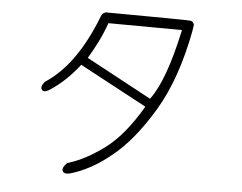

<svg xmlns="http://www.w3.org/2000/svg" viewBox="-52 -781 1105 876"><g transform="rotate(5 500.0 -343.0)"><path d="M799 -668Q757 -445 670 -299Q581 -150 486 -74Q439 -35 392 -9.5Q345 16 300 29Q273 36 265 21Q258 7 282 -17Q324 -29 366 -51.5Q408 -74 450 -105Q536 -169 615 -304L307 -469Q276 -429 243 -398Q210 -367 175 -344Q149 -327 139 -339Q127 -351 148 -377Q288 -467 377 -698Q381 -712 398 -717Q585 -716 681.5 -715Q778 -714 785 -713Q798 -712 803 -696ZM633 -342Q701 -432 751 -667L414 -669Q399 -626 378.5 -584.5Q358 -543 334 -503Z"/></g></svg>

Font: Yomogi
Style: Regular
Weight: 400
Designer: satsuyako
Foundry: satsuyako
Version: Version 3.100